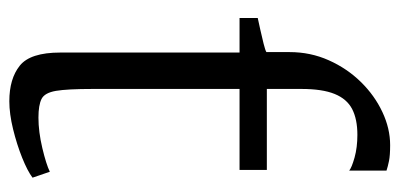

<svg xmlns="http://www.w3.org/2000/svg" viewBox="-248 -618 877 422"><g transform="rotate(90 191.0 -407.5)"><path d="M203 11Q153.5 11 124.8 -12Q96 -35 96 -101V-495H20V-535Q29 -537 45.2 -540.5Q61.5 -544 76.2 -547.8Q91 -551.5 95 -554Q95 -567 95 -579.8Q95 -592.5 95 -605Q95 -651 113 -691.2Q131 -731.5 160.8 -761.8Q190.5 -792 226.8 -809Q263 -826 299.5 -826Q322 -826 334.2 -823.5Q346.5 -821 355.5 -818V-736Q349 -741.5 326.8 -747.8Q304.5 -754 277 -754Q242.5 -754 220.2 -742.5Q198 -731 187 -704Q176 -677 176 -631V-555H354V-495H176V-172Q176 -116.5 180.2 -91.5Q184.5 -66.5 198 -59.8Q211.5 -53 239 -53Q270 -53 305.8 -61.5Q341.5 -70 358 -78L371 -40Q356.5 -29 327.2 -17.2Q298 -5.5 264.2 2.8Q230.5 11 203 11Z"/></g></svg>

Font: Merriweather Light
Style: Regular
Weight: 300
Designer: Eben Sorkin
Foundry: Eben Sorkin
Version: Version 2.100